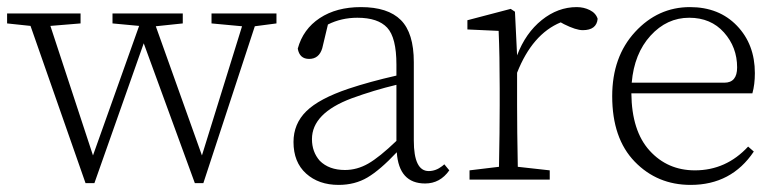

<svg xmlns="http://www.w3.org/2000/svg" viewBox="-23 -506 2193 541"><path d="M756 -468V-440L695 -432L550 10H526L382 -384L243 10H218L63 -433L-3 -440V-468H204V-440L119 -433L239 -68L369 -433L294 -440V-468H492V-440L416 -432L546 -68L659 -432L573 -440V-468Z M1094 -109V-267Q1031 -252 968 -229Q856 -187 856 -114Q856 -78 878 -53Q904 -27 949 -27Q983 -27 1014.5 -45Q1046 -63 1094 -109ZM1229 -43 1243 -26Q1217 11 1175 11Q1101 11 1095 -77Q1048 -27 1012.5 -6Q977 15 931 15Q875 15 839.5 -17Q804 -49 804 -106Q804 -157 840 -192.5Q876 -228 959 -256Q1019 -276 1094 -293V-324Q1094 -400 1068 -428Q1042 -456 984 -456Q939 -456 901 -437L885 -370Q876 -340 848 -340Q821 -340 816 -369Q831 -424 878 -455Q925 -486 994 -486Q1070 -486 1106.5 -449.5Q1143 -413 1143 -331V-110Q1143 -24 1185 -24Q1205 -24 1223 -38Z M1428 -473 1434 -350Q1458 -413 1503.5 -449.5Q1549 -486 1602 -486Q1622 -486 1639 -477.5Q1656 -469 1661 -453Q1658 -421 1619 -421Q1600 -421 1566 -438L1557 -443Q1477 -410 1434 -301V-210Q1434 -138 1436 -36L1526 -26V0H1300V-26L1383 -36Q1385 -138 1385 -210V-257Q1385 -350 1382 -419L1294 -423V-449L1416 -481Z M1757 -273H2018Q2054 -273 2054 -316Q2054 -373 2017 -414.5Q1980 -456 1919 -456Q1856 -456 1810 -405.5Q1764 -355 1757 -273ZM2097 -243H1756Q1757 -137 1807.5 -81.5Q1858 -26 1935 -26Q2023 -26 2085 -93L2101 -79Q2038 15 1923 15Q1829 15 1765.5 -50.5Q1702 -116 1702 -235Q1702 -346 1766.5 -416Q1831 -486 1921 -486Q2003 -486 2053.5 -433.5Q2104 -381 2104 -300Q2104 -268 2097 -243Z"/></svg>

Font: TypoPRO Source Serif Pro
Style: Regular
Weight: 300
Designer: Frank Grießhammer
Foundry: Adobe Systems Incorporated
Version: Version 1.017;PS (version unavailable);hotconv 1.0.79;makeot